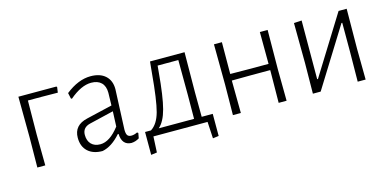

<svg xmlns="http://www.w3.org/2000/svg" viewBox="-59 -773 2410 1192"><g transform="rotate(-15 1146.0 -177.5)"><path d="M91 0 93 -195 91 -455H335L339 -451L334 -416L230 -417H142L140 -198L142 0Z M556 -462Q617 -462 651 -431Q685 -400 685 -345Q685 -330 679.5 -216Q674 -102 674 -87Q674 -61 681.5 -50.5Q689 -40 707 -40Q725 -40 745 -50L752 -45L746 -12Q722 3 695 4Q635 2 632 -71H627Q570 -6 509 6Q449 6 415 -25.5Q381 -57 381 -113Q381 -194 469 -214L635 -253L637 -334Q637 -377 614 -399.5Q591 -422 549 -422Q485 -422 409 -357L403 -360L395 -397Q477 -462 556 -462ZM634 -216 479 -179Q428 -167 428 -119Q428 -81 449 -59.5Q470 -38 507 -38Q568 -38 630 -119Z M794 107V-40H832Q876 -68 895.5 -139.5Q915 -211 930 -383L937 -455H1159L1157 -198L1158 -40H1229V102L1191 107L1185 0H837L832 102ZM972 -375Q959 -223 939 -147.5Q919 -72 882 -40H1109L1110 -195L1109 -418H976Z M1348 0 1350 -195 1348 -455H1399L1398 -251L1520 -250H1644L1643 -455H1693L1691 -198L1693 0H1642L1644 -195V-210H1518L1397 -209V-198L1399 0Z M1862 0 1864 -195 1862 -454 1912 -457 1911 -80H1916L2149 -455H2201L2199 -199L2201 0H2150L2152 -192V-378H2147L1912 0Z"/></g></svg>

Font: Alegreya Sans SC Light
Style: Regular
Weight: 300
Designer: Juan Pablo del Peral
Foundry: Huerta Tipografica
Version: Version 2.007